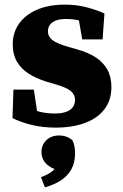

<svg xmlns="http://www.w3.org/2000/svg" viewBox="-20 -536 531 829"><path d="M220 15Q165 15 117.5 3.5Q70 -8 34 -26L38 -149H126L145 -24L94 -22V-73Q122 -61 151.5 -53.5Q181 -46 217 -46Q246 -46 265.5 -53Q285 -60 294.5 -73.5Q304 -87 304 -105Q304 -128 285 -143.5Q266 -159 216 -173L176 -185Q135 -198 103 -218.5Q71 -239 53 -270Q35 -301 35 -344Q35 -395 62 -433.5Q89 -472 139.5 -494Q190 -516 261 -516Q308 -516 350 -505.5Q392 -495 431 -478L423 -366H335L314 -487H363V-433Q339 -444 316 -449Q293 -454 263 -454Q227 -454 207 -440Q187 -426 187 -400Q187 -379 205 -364Q223 -349 274 -334L312 -323Q360 -310 393 -288.5Q426 -267 443.5 -235.5Q461 -204 461 -160Q461 -104 431.5 -65Q402 -26 348 -5.5Q294 15 220 15ZM304 127Q304 167 287.5 196Q271 225 242 243.5Q213 262 174 273L157 229Q192 216 209 200.5Q226 185 241 156L242 204Q197 190 178 169.5Q159 149 159 121Q159 90 180 69.5Q201 49 235 49Q253 49 267.5 54.5Q282 60 293 70Q299 83 301.5 96Q304 109 304 127Z"/></svg>

Font: Source Serif 4 ExtraBold
Style: Regular
Weight: 800
Designer: Frank Grießhammer
Foundry: Adobe Systems Incorporated
Version: Version 4.004;hotconv 1.0.116;makeotfexe 2.5.65601